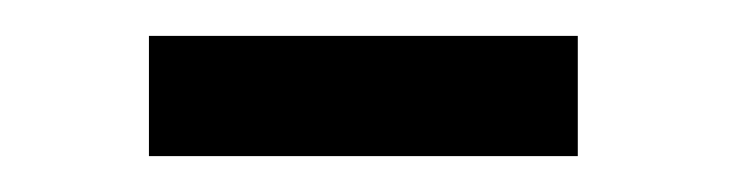

<svg xmlns="http://www.w3.org/2000/svg" viewBox="-20 -357 406 107"><path d="M63 -337H302V-270H63Z"/></svg>

Font: Montserrat arm
Style: Regular
Weight: 400
Designer: Julieta Ulanovsky
Foundry: Julieta Ulanovsky
Version: Version 6.000;PS 006.000;hotconv 1.0.88;makeotf.lib2.5.64775